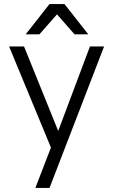

<svg xmlns="http://www.w3.org/2000/svg" viewBox="-20 -730 560 950"><path d="M232 0 25 -500H99L268 -82L425 -500H495L225 200H155ZM262 -659 175 -560H107L225 -710H299L417 -560H349Z"/></svg>

Font: Retni Sans
Style: Regular
Weight: 400
Designer: Vitaly Kuzmin
Foundry: ParaType Ltd.
Version: Version 1.00;March 2, 2019;FontCreator 11.5.0.2425 64-bit; t